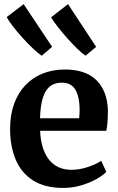

<svg xmlns="http://www.w3.org/2000/svg" viewBox="-20 -911 581 942"><path d="M290.7 11Q199.6 11 141.8 -26Q84 -63 56.8 -128.4Q29.5 -193.8 29.5 -278.5Q29.5 -346.7 48.9 -400.7Q68.4 -454.7 104 -492.4Q139.6 -530.2 189.1 -550.1Q238.6 -570 298.7 -570Q400.1 -570 453.6 -517.1Q507 -464.2 509.4 -368.3Q509.4 -335.8 507.5 -311.7Q505.6 -287.6 501.6 -269.3H176.8Q178.7 -224.7 189.4 -189.3Q200.2 -153.8 219.5 -128.9Q238.7 -104 266.5 -91Q294.2 -77.9 330.6 -77.9Q371.4 -77.9 412.7 -92.2Q453.9 -106.4 476.6 -122L501.4 -67.7Q485.3 -50.4 452.8 -32.2Q420.3 -14 378 -1.5Q335.8 11 290.7 11ZM176.4 -330.6H368.4Q369.2 -340.5 369.9 -351.6Q370.7 -362.7 370.7 -372.8Q370.7 -432.5 351 -468.9Q331.4 -505.4 282.4 -505.4Q260.5 -505.4 241.9 -497.4Q223.3 -489.5 209 -470.2Q194.8 -451 186.4 -417Q178 -383 176.4 -330.6ZM184.1 -638Q168 -648.4 142.9 -672Q117.7 -695.5 91.3 -724.8Q64.8 -754 43.5 -781.6Q22.1 -809.1 12.9 -827.3L96 -890.7L235.8 -681.1L185.1 -638ZM399.2 -638Q383.5 -648.4 359.7 -671.4Q335.8 -694.4 310.3 -723.1Q284.8 -751.8 263.2 -779.4Q241.7 -806.9 230.7 -826.2L313.8 -890.7L451.7 -681.1L399.9 -638Z"/></svg>

Font: Merriweather Light
Style: Regular
Weight: 300
Designer: Eben Sorkin
Foundry: Eben Sorkin
Version: Version 2.100